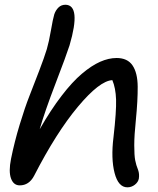

<svg xmlns="http://www.w3.org/2000/svg" viewBox="-20 -779 673 817"><path d="M64 9.8Q37.6 9.8 26.9 -19.5Q16.1 -48.8 26.9 -103Q41.5 -175.3 63.7 -248.5Q85.9 -321.8 105.5 -371.3Q125 -420.9 146.7 -477.8Q168.5 -534.7 179.2 -569.8Q188.5 -601.6 196.8 -650.1Q205.1 -698.7 210.9 -717.8Q216.8 -735.4 228.8 -747.1Q240.7 -758.8 258.8 -758.8Q326.2 -757.3 275.9 -585.9Q262.7 -544.4 216.3 -423.6Q169.9 -302.7 148.9 -229Q195.8 -311 241.7 -370.8Q287.6 -430.7 328.6 -465.3Q369.6 -500 406 -516.1Q442.4 -532.2 476.1 -532.2Q522.5 -532.2 543.9 -500.7Q565.4 -469.2 565.9 -410.4Q566.4 -351.6 558.1 -268.1Q551.3 -203.6 551.3 -160.9Q551.3 -118.2 555.2 -97.4Q559.1 -76.7 567.9 -55.2Q573.7 -38.6 570.8 -19Q567.9 -3.9 553.7 7.1Q539.6 18.1 522 18.1Q483.4 18.1 467.5 -43.2Q451.7 -104.5 462.9 -194.8Q475.6 -305.7 473.9 -355.2Q472.2 -404.8 458 -438Q403.8 -435.1 311.8 -325.2Q219.7 -215.3 125 -30.8Q103.5 9.8 64 9.8Z"/></svg>

Font: Shantell Sans Irregular
Style: Italic
Weight: 400
Italic angle: -11.31°
Designer: Stephen Nixon, Anya Danilova, Shantell Martin
Foundry: Arrow Type
Version: Version 1.006;[9816181b4]